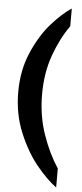

<svg xmlns="http://www.w3.org/2000/svg" viewBox="-64 -820 452 1058"><g transform="rotate(5 162.0 -291.0)"><path d="M35 -302Q35 -423 78 -522Q121 -621 179 -686.5Q237 -752 289 -786V-688Q238 -617 202.5 -519Q167 -421 167 -302Q167 -182 203 -79Q239 24 289 99V204Q237 166 179 95.5Q121 25 78 -78Q35 -181 35 -302Z"/></g></svg>

Font: Suez One
Style: Regular
Weight: 400
Designer: Michal Sahar
Foundry: Hagilda
Version: Version 1.001